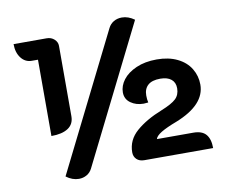

<svg xmlns="http://www.w3.org/2000/svg" viewBox="-83 -841 1158 981"><g transform="rotate(-10 496.0 -351.0)"><path d="M537 -696Q547 -716 565.5 -727Q584 -738 608 -738Q641 -738 673 -715L319 -5Q309 15 290.5 25.5Q272 36 250 36Q216 36 184 12ZM149 -600H117Q83 -600 61.5 -628Q40 -656 40 -700H212Q235 -700 251 -685.5Q267 -671 267 -651V-286Q267 -245 236 -224.5Q205 -204 149 -204ZM541 -50Q541 -114 592 -158.5Q643 -203 726 -236Q781 -258 802.5 -278.5Q824 -299 824 -333Q824 -363 804 -379.5Q784 -396 747 -396Q704 -396 683 -377Q662 -358 662 -324Q662 -303 666 -287Q650 -285 642 -285Q603 -285 575 -305Q547 -325 547 -360Q547 -394 570.5 -425Q594 -456 639.5 -476Q685 -496 746 -496Q808 -496 853 -474Q898 -452 921 -414Q944 -376 944 -331Q944 -226 790 -165Q737 -145 709 -128Q681 -111 677 -95H866Q911 -95 931.5 -71Q952 -47 952 0H595Q570 0 555.5 -14Q541 -28 541 -50Z"/></g></svg>

Font: K2D SemiBold
Style: Regular
Weight: 600
Designer: Katatrad Aksorn Co.,Ltd.
Foundry: Cadson Demak Co.,Ltd.
Version: Version 1.000; ttfautohint (v1.6)